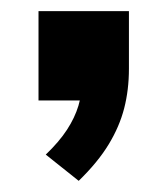

<svg xmlns="http://www.w3.org/2000/svg" viewBox="-20 -180 300 344"><path d="M121 144 62 97Q86 74 100 52.5Q114 31 120.5 9.5Q127 -12 127 -36L159 0H49V-160H211V-57Q211 -19 202.5 14Q194 47 174.5 79Q155 111 121 144Z"/></svg>

Font: Nunito Sans 12pt ExtraBold
Style: Regular
Weight: 800
Designer: Vernon Adams
Foundry: Vernon Adams
Version: Version 3.101;gftools[0.9.27]